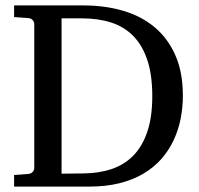

<svg xmlns="http://www.w3.org/2000/svg" viewBox="-20 -691 736 711"><path d="M543.9 -335Q543.9 -413.6 525.6 -468.5Q507.3 -523.4 473.4 -557.9Q439.5 -592.3 391.4 -607.7Q343.3 -623 284.2 -623H208V-47.9L289.1 -48.8Q346.7 -49.3 393.8 -65.2Q440.9 -81.1 474.1 -115.2Q507.3 -149.4 525.6 -203.6Q543.9 -257.8 543.9 -335ZM657.2 -336.9Q657.2 -293 648.9 -251.2Q640.6 -209.5 623 -171.9Q605.5 -134.3 577.9 -102.8Q550.3 -71.3 511.7 -48.3Q473.1 -25.4 423.1 -12.7Q373 0 310.1 0H32.2V-43L85 -46.9Q95.7 -47.9 101.3 -54.7Q106.9 -61.5 106.9 -68.8V-602.1Q106.9 -609.4 101.3 -616.2Q95.7 -623 85 -624L32.2 -627.9V-670.9H290Q368.7 -670.9 436 -651.1Q503.4 -631.3 552.5 -590.3Q601.6 -549.3 629.4 -486.3Q657.2 -423.3 657.2 -336.9Z"/></svg>

Font: Charis SIL Afr
Style: Regular
Weight: 400
Foundry: SIL International
Version: Version 5.000